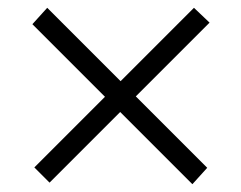

<svg xmlns="http://www.w3.org/2000/svg" viewBox="-20 -591 618 492"><path d="M473 -119 63 -529 101 -571 511 -161ZM107 -123 68 -162 477 -571 517 -533Z"/></svg>

Font: Libre Bodoni SemiBold
Style: Regular
Weight: 600
Designer: Pablo Impallari, Rodrigo Fuenzalida
Foundry: Impallari Type
Version: Version 2.005;gftools[0.9.23]